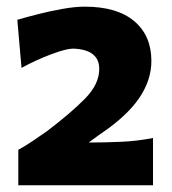

<svg xmlns="http://www.w3.org/2000/svg" viewBox="-20 -900 519 579"><path d="M35.2 -341.3V-448.2Q56.6 -460 79.3 -475.3Q102.1 -490.7 121.6 -504.4Q194.3 -559.6 236.8 -603Q279.3 -646.5 279.3 -691.9Q279.3 -750.5 200.7 -753.4Q180.2 -753.4 135.5 -736.8Q90.8 -720.2 44.9 -695.3L32.2 -840.3Q57.1 -847.7 93.3 -856.9Q129.4 -866.2 167.5 -873Q205.6 -879.9 235.8 -879.9Q333 -879.9 384.8 -836.2Q436.5 -792.5 436.5 -716.3Q436.5 -657.2 398.4 -602.3Q360.4 -547.4 277.3 -492.2L247.6 -470.2Q296.4 -470.2 345.5 -472.4Q394.5 -474.6 441.4 -483.9V-341.3Z"/></svg>

Font: Pinar-DS4-FD ExtraBold
Style: Regular
Weight: 800
Designer: Amin Abedi
Version: Version 3.000